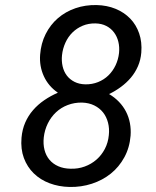

<svg xmlns="http://www.w3.org/2000/svg" viewBox="-20 -741 627 771"><path d="M547.4 -529.8Q544.9 -500 533.9 -474.9Q522.9 -449.7 505.6 -429.2Q488.3 -408.7 465.8 -392.1Q443.4 -375.5 418 -363.3Q440.4 -350.1 457.8 -332Q475.1 -314 486.1 -292.5Q497.1 -271 501.7 -246.6Q506.3 -222.2 504.4 -196.3Q500.5 -147.9 479.2 -109.1Q458 -70.3 424.8 -43.7Q391.6 -17.1 348.9 -3.2Q306.2 10.7 259.3 9.8Q215.8 8.8 179 -5.1Q142.1 -19 115.7 -44.7Q89.4 -70.3 75.9 -106.4Q62.5 -142.6 66.4 -188Q69.3 -221.2 81.3 -248.8Q93.3 -276.4 112.8 -298.8Q132.3 -321.3 157.7 -338.6Q183.1 -356 212.4 -368.7Q174.3 -395 156 -435.1Q137.7 -475.1 141.1 -521Q144.5 -566.9 163.3 -604.2Q182.1 -641.6 212.6 -668Q243.2 -694.3 283 -708Q322.8 -721.7 368.2 -720.7Q409.7 -719.7 444.1 -705.6Q478.5 -691.4 502.7 -666.5Q526.9 -641.6 538.8 -606.9Q550.8 -572.3 547.4 -529.8ZM417 -198.2Q419.9 -224.6 413.8 -248.3Q407.7 -272 393.8 -289.6Q379.9 -307.1 358.6 -317.6Q337.4 -328.1 309.6 -329.1Q278.8 -329.6 252 -319.3Q225.1 -309.1 204.8 -290Q184.6 -271 171.9 -245.1Q159.2 -219.2 155.8 -189.5Q152.8 -162.1 158.7 -139.2Q164.6 -116.2 178.5 -99.6Q192.4 -83 213.9 -73.5Q235.4 -64 263.2 -63.5Q293.5 -62.5 320.1 -72.3Q346.7 -82 367.2 -99.9Q387.7 -117.7 400.9 -142.8Q414.1 -168 417 -198.2ZM458 -528.3Q460.4 -551.8 455.3 -573Q450.2 -594.2 438 -610.6Q425.8 -627 407 -636.7Q388.2 -646.5 363.3 -647Q335.4 -647.5 312 -637.7Q288.6 -627.9 271 -610.6Q253.4 -593.3 242.7 -569.6Q231.9 -545.9 229 -519.5Q226.6 -496.1 231.4 -474.9Q236.3 -453.6 248.3 -437.7Q260.3 -421.9 279.1 -412.4Q297.9 -402.8 322.8 -402.3Q350.1 -401.9 373.8 -411.4Q397.5 -420.9 415.3 -438.2Q433.1 -455.6 444.1 -478.8Q455.1 -502 458 -528.3Z"/></svg>

Font: Roboto Mono
Style: Italic
Weight: 400
Designer: Google
Version: Version 2.000985; 2015; ttfautohint (v1.3)